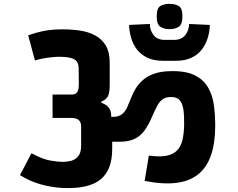

<svg xmlns="http://www.w3.org/2000/svg" viewBox="-20 -1011 1241 1001"><path d="M307 -31Q249 -34 192 -50Q135 -66 84 -98L144 -212Q203 -180 245 -173.5Q287 -167 306 -167Q328 -167 350 -172.5Q372 -178 387.5 -196Q403 -214 403 -253V-350Q403 -363 399.5 -372Q396 -381 389.5 -386Q383 -391 374 -393.5Q365 -396 353 -396H254V-518H353Q368 -518 376 -524Q384 -530 387 -540Q390 -550 390.5 -560.5Q391 -571 391 -580L390 -658Q389 -690 366 -702.5Q343 -715 288 -715Q274 -715 253.5 -713Q233 -711 209.5 -707Q186 -703 162 -696L127 -827Q168 -841 198 -847.5Q228 -854 254 -856Q280 -858 308 -858Q354 -858 397.5 -851.5Q441 -845 476 -826.5Q511 -808 531.5 -773.5Q552 -739 552 -683V-569Q552 -530 543.5 -511Q535 -492 508 -481V-476Q518 -472 530 -465Q542 -458 551 -443.5Q560 -429 560 -402Q573 -402 574.5 -402Q576 -402 575.5 -402Q575 -402 580 -402Q605 -405 620 -419Q635 -433 644.5 -455Q654 -477 664 -502Q673 -526 687.5 -549.5Q702 -573 725 -593.5Q748 -614 783 -626.5Q818 -639 868 -640Q948 -642 994.5 -619Q1041 -596 1064.5 -555.5Q1088 -515 1095 -463.5Q1102 -412 1102 -356Q1102 -265 1080 -201.5Q1058 -138 1013 -102Q968 -66 898.5 -57.5Q829 -49 734 -68L756 -200Q812 -192 847.5 -199Q883 -206 903 -226.5Q923 -247 931 -280.5Q939 -314 940 -359Q941 -408 936 -440.5Q931 -473 916 -489.5Q901 -506 870 -505Q844 -505 828 -493.5Q812 -482 800 -460Q788 -438 773 -403Q755 -361 734 -331.5Q713 -302 682 -287Q651 -272 602 -272Q583 -272 575 -272Q567 -272 563 -272Q559 -272 548 -272L565 -328V-235Q565 -181 550.5 -141.5Q536 -102 505.5 -76.5Q475 -51 425.5 -39.5Q376 -28 307 -31ZM830 -694Q782 -694 748.5 -710Q715 -726 694.5 -752.5Q674 -779 664 -812.5Q654 -846 653 -881L761 -886Q762 -851 781.5 -827Q801 -803 840 -803H887Q925 -803 945 -827Q965 -851 966 -886L1074 -881Q1073 -844 1062 -810Q1051 -776 1030 -750Q1009 -724 976 -709Q943 -694 896 -694ZM864 -859Q836 -859 816.5 -871Q797 -883 797 -926Q797 -969 816.5 -980Q836 -991 864 -991Q892 -991 911.5 -980Q931 -969 931 -926Q931 -883 911.5 -871Q892 -859 864 -859Z"/></svg>

Font: Matangi Black
Style: Regular
Weight: 900
Designer: Prashant Pant
Foundry: The Graphic Ant
Version: Version 3.002